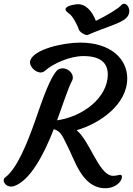

<svg xmlns="http://www.w3.org/2000/svg" viewBox="-48 -985 705 1017"><path d="M28.3 0C109.9 -28.8 182.6 -160.6 236.8 -300.8C277.3 -290.5 286.6 -254.4 307.6 -214.8C347.7 -139.6 383.8 2.9 499 11.7C563.5 16.6 603 -27.3 597.2 -52.7C593.8 -67.9 570.3 -49.3 542 -54.7C473.1 -67.9 427.7 -237.3 357.9 -295.4C481.9 -330.6 626 -432.1 626 -569.8C626 -672.4 539.6 -759.3 376.5 -759.3C285.2 -759.3 130.4 -723.6 112.3 -664.1C103.5 -637.2 137.2 -601.1 167.5 -601.1C175.8 -601.1 183.6 -604 190.4 -610.4C236.3 -649.9 321.8 -688 394.5 -688C486.8 -688 522.9 -649.4 522.9 -590.8C522.9 -465.3 387.2 -366.2 254.4 -347.7C286.6 -436 312 -515.6 332 -554.2C351.1 -585.4 319.8 -623 283.7 -623C273.9 -623 264.2 -620.1 255.9 -613.8C218.8 -577.1 180.2 -467.3 141.6 -355.5C96.2 -224.1 40.5 -89.4 -21 -44.9C-42 -29.8 -16.1 15.6 28.3 0ZM416.5 -799.8C514.2 -842.8 593.8 -860.8 622.6 -891.6C658.7 -930.2 618.2 -985.8 594.2 -957.5C579.1 -939.9 522.5 -905.3 460 -874.5C439.9 -925.3 406.7 -966.8 357.9 -962.4C327.6 -959.5 292 -948.2 300.3 -930.7C305.7 -918.9 322.3 -913.6 335.4 -895C347.7 -877.4 363.3 -848.1 368.7 -831.1C371.1 -815.4 406.7 -795.4 416.5 -799.8Z"/></svg>

Font: Courgette
Style: Regular
Weight: 400
Designer: Karolina Lach
Foundry: Karolina Lach
Version: Version 1.002